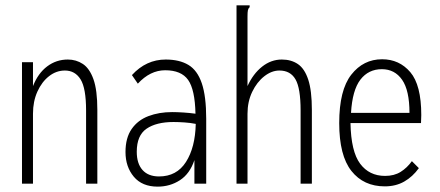

<svg xmlns="http://www.w3.org/2000/svg" viewBox="-20 -685 1640 716"><path d="M62 0V-453H103V-364Q122 -412 156 -437.5Q190 -463 233 -463Q264 -463 289 -446.5Q314 -430 328.5 -389.5Q343 -349 343 -275V0H301V-273Q301 -356 280.5 -389Q260 -422 222 -422Q190 -422 163 -401Q136 -380 119.5 -343.5Q103 -307 103 -261V0Z M568 11Q510 11 479 -26Q448 -63 448 -118Q448 -171 471 -204Q494 -237 533.5 -252Q573 -267 622 -267Q640 -267 663.5 -265.5Q687 -264 709 -261Q707 -351 681.5 -387Q656 -423 596 -423Q540 -423 494 -373L472 -405Q525 -463 598 -463Q649 -463 682.5 -443Q716 -423 732.5 -374.5Q749 -326 749 -242V0H705V-88Q688 -37 651 -13Q614 11 568 11ZM490 -119Q490 -75 511.5 -51Q533 -27 573 -27Q639 -27 673.5 -81Q708 -135 710 -223Q690 -227 667.5 -228.5Q645 -230 627 -230Q563 -230 526.5 -205Q490 -180 490 -119Z M862 -665H911V-658Q906 -654 904.5 -647Q903 -640 903 -624V-364Q924 -410 957.5 -436.5Q991 -463 1031 -463Q1066 -463 1091 -446Q1116 -429 1129.5 -388Q1143 -347 1143 -275V0H1101V-273Q1101 -356 1082 -389Q1063 -422 1022 -422Q993 -422 965.5 -400.5Q938 -379 920.5 -342.5Q903 -306 903 -261V0H862Z M1415 10Q1336 10 1290.5 -47.5Q1245 -105 1245 -226Q1245 -349 1290 -406.5Q1335 -464 1405 -464Q1469 -464 1510 -416Q1551 -368 1551 -256Q1551 -241 1550 -226H1287Q1289 -120 1323 -74.5Q1357 -29 1416 -29Q1450 -29 1474 -44Q1498 -59 1516 -84L1542 -58Q1519 -26 1487.5 -8Q1456 10 1415 10ZM1289 -264H1507Q1507 -348 1479.5 -387.5Q1452 -427 1404 -427Q1354 -427 1324 -388Q1294 -349 1289 -264Z"/></svg>

Font: Inconsolata Condensed Light
Style: Regular
Weight: 300
Width: 3
Monospace: yes
Designer: Raph Levien, Cyreal, Brenton Simpson
Foundry: Raph Levien, Cyreal, Google
Version: Version 3.001; ttfautohint (v1.8.2.53-6de2)